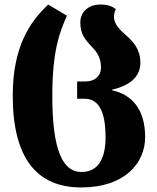

<svg xmlns="http://www.w3.org/2000/svg" viewBox="-20 -570 689 844"><path d="M337 254C528 254 618 147 618 33C618 -94 556 -155 473 -173V-176C556 -195 597 -236 597 -294C597 -353 566 -387 535 -414C507 -439 481 -464 481 -495C481 -507 483 -517 489 -530C472 -543 453 -550 421 -550C369 -550 333 -518 333 -471C333 -419 356 -394 382 -366C405 -343 424 -317 424 -273C424 -237 398 -212 357 -212H319V-136H351C406 -136 444 -94 444 33C444 132 409 186 338 186C233 186 210 27 210 -150C210 -350 243 -429 274 -501L192 -550C112 -475 36 -365 36 -150C36 128 144 254 337 254Z"/></svg>

Font: Noto Serif Georgian Condensed Black
Style: Regular
Weight: 900
Width: 3
Designer: Monotype Design Team, Akaki Razmadze
Foundry: Google LLC
Version: Version 2.003